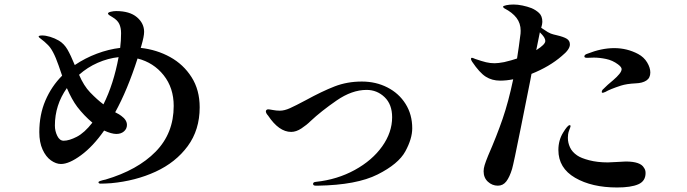

<svg xmlns="http://www.w3.org/2000/svg" viewBox="-20 -809 3040 850"><path d="M864 -334Q864 -234 811 -162Q758 -90 669 -49Q580 -8 472 2Q442 4 426 4Q416 4 416 -2Q416 -5 422.5 -7.5Q429 -10 435.5 -11.5Q442 -13 447 -14Q589 -56 669 -137.5Q749 -219 749 -340Q749 -420 704.5 -476Q660 -532 589 -550Q544 -410 490 -312Q510 -302 517 -296Q542 -278 542 -256Q542 -239 529 -227.5Q516 -216 495 -216Q474 -216 441 -231Q392 -161 339 -122Q286 -83 250 -83Q228 -83 205.5 -99Q183 -115 168.5 -147Q154 -179 154 -224Q154 -301 181 -364Q208 -427 255 -474Q252 -483 239.5 -519Q227 -555 215 -577.5Q203 -600 191 -611Q176 -626 163.5 -635Q151 -644 151 -647Q151 -652 167 -652Q182 -652 202 -646Q222 -640 241 -629Q264 -615 278.5 -590Q293 -565 311 -521Q357 -552 409 -571.5Q461 -591 512 -597Q516 -629 516 -662Q516 -686 508 -703Q500 -720 478 -733Q469 -738 463.5 -742Q458 -746 458 -749Q458 -754 470.5 -757Q483 -760 494 -760Q554 -760 586 -733Q618 -706 618 -668Q618 -648 606 -607L603 -597Q674 -589 733 -556.5Q792 -524 828 -467.5Q864 -411 864 -334ZM438 -347Q483 -437 505 -556Q458 -551 412.5 -531Q367 -511 330 -478Q351 -429 379 -400Q411 -367 438 -347ZM389 -266Q352 -297 322 -336Q298 -368 276 -419Q223 -344 223 -253Q223 -229 233.5 -207.5Q244 -186 262 -186Q286 -186 320 -203.5Q354 -221 389 -266Z M1366 5Q1366 -3 1379 -4Q1473 -14 1550.5 -56.5Q1628 -99 1672 -161Q1716 -223 1716 -290Q1716 -347 1682.5 -379Q1649 -411 1603 -411Q1538 -411 1470 -364Q1402 -317 1355 -273Q1338 -256 1314.5 -240.5Q1291 -225 1269 -225Q1215 -225 1167 -297Q1157 -308 1157 -316Q1157 -320 1160 -322.5Q1163 -325 1167 -325Q1172 -325 1188 -322Q1204 -319 1219 -319Q1239 -319 1263.5 -330Q1288 -341 1333 -365Q1406 -405 1461.5 -426.5Q1517 -448 1582 -448Q1644 -448 1695 -422Q1746 -396 1775.5 -349Q1805 -302 1805 -241Q1805 -195 1774.5 -139Q1744 -83 1651.5 -36.5Q1559 10 1388 13H1378Q1366 13 1366 5Z M2333 -482Q2329 -464 2328 -455Q2317 -400 2285.5 -242.5Q2254 -85 2247 -61Q2236 -25 2221.5 -6Q2207 13 2184 13Q2159 13 2140 -4.5Q2121 -22 2121 -51Q2121 -63 2125.5 -78Q2130 -93 2141 -120Q2179 -207 2205 -282.5Q2231 -358 2252 -458Q2222 -452 2194 -452Q2158 -452 2130.5 -469.5Q2103 -487 2070 -536Q2065 -544 2065 -548Q2065 -553 2069 -553Q2072 -553 2075.5 -551.5Q2079 -550 2084 -548Q2113 -538 2131.5 -533.5Q2150 -529 2170 -529Q2185 -529 2212 -534Q2246 -542 2269 -550Q2278 -607 2283 -649Q2285 -659 2285 -673Q2285 -706 2266.5 -730Q2248 -754 2213 -772Q2207 -776 2207 -779Q2207 -783 2221.5 -786Q2236 -789 2254 -789Q2272 -789 2293.5 -784.5Q2315 -780 2333 -773Q2352 -765 2366.5 -751.5Q2381 -738 2381 -712Q2381 -703 2376 -686Q2384 -680 2405 -667Q2419 -659 2430.5 -656.5Q2442 -654 2445 -653Q2475 -646 2489 -637.5Q2503 -629 2503 -612Q2503 -590 2467 -561Q2413 -514 2333 -482ZM2354 -587Q2394 -612 2394 -627Q2394 -636 2388.5 -644.5Q2383 -653 2370 -666ZM2859 -488Q2859 -464 2841.5 -452.5Q2824 -441 2794 -440Q2754 -438 2729 -430Q2680 -414 2660 -402Q2650 -398 2649 -398Q2644 -398 2644 -402Q2644 -405 2647 -411L2671 -434Q2677 -439 2694.5 -454Q2712 -469 2722 -481.5Q2732 -494 2732 -503Q2732 -512 2716 -524Q2692 -542 2663 -548Q2634 -554 2609 -554L2579 -553Q2567 -553 2567 -559Q2567 -567 2580 -571Q2643 -596 2699 -596Q2756 -596 2805 -570Q2831 -556 2845 -532.5Q2859 -509 2859 -488ZM2831 -66Q2838 -57 2838 -43Q2838 -7 2805.5 7Q2773 21 2712 21Q2600 21 2526 -22Q2452 -65 2452 -145Q2452 -188 2473 -222Q2493 -255 2502 -255Q2506 -255 2506 -251Q2506 -248 2501 -235.5Q2496 -223 2495 -214Q2494 -208 2494 -199Q2494 -177 2503.5 -156.5Q2513 -136 2535 -121Q2552 -109 2588.5 -99.5Q2625 -90 2671 -90L2713 -92L2750 -94Q2816 -94 2831 -66Z"/></svg>

Font: Shippori Mincho
Style: Bold
Weight: 700
Designer: FONTDASU
Foundry: FONTDASU / Google Inc. / but / Adobe
Version: Version 3.110; ttfautohint (v1.8.3)